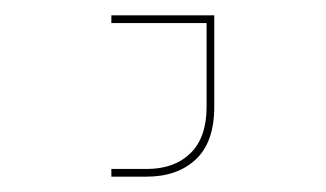

<svg xmlns="http://www.w3.org/2000/svg" viewBox="-20 -190 424 250"><path d="M259 -170V-51Q259 -5 235 17.5Q211 40 171 40H125V30H171Q207 30 228 9.5Q249 -11 249 -51V-160H125V-170Z"/></svg>

Font: Bungee Hairline
Style: Regular
Weight: 400
Designer: David Jonathan Ross
Foundry: David Jonathan Ross
Version: Version 1.000;PS 1.0;hotconv 1.0.72;makeotf.lib2.5.5900